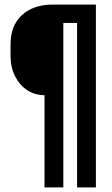

<svg xmlns="http://www.w3.org/2000/svg" viewBox="-20 -720 489 837"><path d="M174 -305Q132 -305 98.5 -327Q65 -349 45.5 -388Q26 -427 26 -476V-527Q26 -609 76 -654.5Q126 -700 210 -700H398V97H316V-620H256V97H174Z"/></svg>

Font: kids-team
Style: team
Weight: 400
Designer: Ryoichi Tsunekawa, Thomas Gollenia, Laura Emeder
Foundry: Ryoichi Tsunekawa, Thomas Gollenia, Laura Emeder
Version: Version 2.000